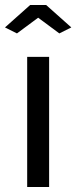

<svg xmlns="http://www.w3.org/2000/svg" viewBox="-38 -750 306 770"><path d="M71 0V-522H159V0ZM-18 -640 83 -730H147L248 -640L200 -616L115 -679L30 -616Z"/></svg>

Font: YasnoRaleway Medium
Style: Regular
Weight: 500
Designer: Matt McInerney, Pablo Impallari, Rodrigo Fuenzalida
Foundry: Matt McInerney, Pablo Impallari, Rodrigo Fuenzalida
Version: Version 4.026